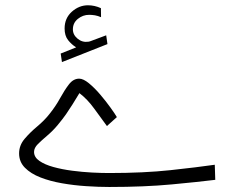

<svg xmlns="http://www.w3.org/2000/svg" viewBox="-20 -727 913 746"><path d="M275.9 -543Q257.8 -554.2 244.4 -571.3Q231 -588.4 231 -616.2Q231 -656.2 259 -681.4Q287.1 -706.5 321.8 -706.5Q347.7 -706.5 372.1 -695.3L372.6 -660.2Q360.4 -665.5 348.9 -667.5Q337.4 -669.4 326.2 -669.4Q302.2 -669.4 282.7 -653.8Q263.2 -638.2 263.2 -612.8Q263.2 -591.8 281.5 -576.7Q299.8 -561.5 323.2 -564.9Q325.7 -564.9 328.1 -565.9Q330.6 -566.9 332.5 -567.4L392.6 -589.8L397.5 -555.7L220.7 -485.8L215.8 -519ZM403.3 -54.7Q539.1 -54.7 642.8 -65.9Q746.6 -77.1 814.5 -86.9L816.4 -28.3Q753.9 -20.5 647.5 -10.5Q541 -0.5 404.3 -0.5Q362.8 -0.5 314.9 -3.7Q267.1 -6.8 220.9 -14.9Q174.8 -22.9 137.2 -37.6Q99.6 -52.2 76.9 -75.2Q54.2 -98.1 54.2 -130.9Q54.2 -162.1 75.4 -187.3Q96.7 -212.4 124.5 -235.6Q152.3 -258.8 171.9 -283.7Q196.3 -314 213.6 -345.7Q231 -377.4 248 -399.4Q265.1 -421.4 287.6 -421.4Q303.7 -421.4 325.7 -403.3Q347.7 -385.3 369.9 -359.1Q392.1 -333 409.4 -308.8Q426.8 -284.7 434.1 -272L395.5 -237.3Q371.6 -269.5 345.7 -305.4Q319.8 -341.3 288.6 -365.2Q273.4 -340.3 261.5 -321Q249.5 -301.8 236.6 -283.2Q223.6 -264.6 204.6 -241.7Q185.1 -218.3 163.6 -200.2Q142.1 -182.1 127.2 -167.2Q112.3 -152.3 112.3 -136.7Q112.3 -116.2 133.1 -101.8Q153.8 -87.4 187.5 -78.1Q221.2 -68.8 260.5 -63.7Q299.8 -58.6 337.4 -56.6Q375 -54.7 403.3 -54.7Z"/></svg>

Font: Vazirmatn UI NL ExtraLight
Style: Regular
Weight: 200
Designer: Saber Rastikerdar
Foundry: Saber Rastikerdar
Version: Version 33.003